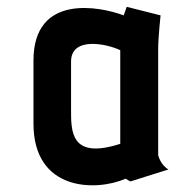

<svg xmlns="http://www.w3.org/2000/svg" viewBox="-20 -531 552 562"><path d="M473 -35C449 -49 443 -77 443 -77V-389C443 -421 450 -486 450 -486L351 -511L342 -486C273 -512 78 -551 78 -354V-169C78 29 261 30 348 -8C348 -8 360 0 362 0ZM332 -110C186 -63 188 -147 188 -211V-351C188 -425 293 -403 332 -384Z"/></svg>

Font: Advent Pro
Style: Bold
Weight: 700
Designer: Andreas Kalpakidis
Foundry: Andreas Kalpakidis
Version: Version 2.002 2008